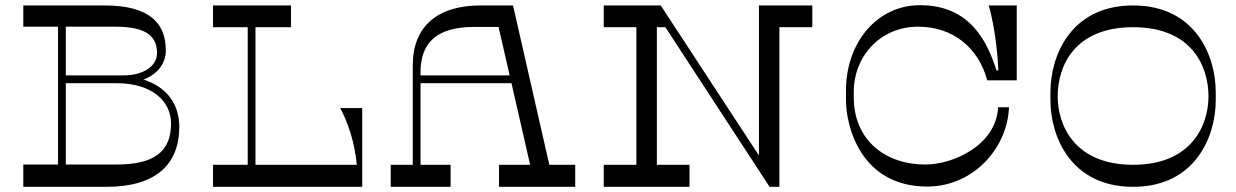

<svg xmlns="http://www.w3.org/2000/svg" viewBox="-20 -721 4772 741"><path d="M534 -414C589 -435 620 -477 620 -526C620 -632 557 -700 383 -700H70V-618H204V-86H70V0H391C578 0 672 -83 672 -233C671 -332 611 -389 534 -414ZM425 -618C548 -618 586 -579 586 -516C586 -464 531 -430 456 -430H234V-618ZM429 -86H234V-400H429C573 -400 640 -325 640 -246C641 -135 574 -86 429 -86Z M1293 -304C1321 -252 1349 -174 1357 -85H966V-616H1103V-700H802V-616H936V-85H802V0H1378V-304Z M2100 -85 1960 -700H1835C1667 -700 1573 -618 1573 -469V-85H1488V0H1719V-85H1603V-400H1954L2026 -85H1906V0H2200V-85ZM1603 -430V-443C1603 -561 1672 -617 1809 -617H1904L1947 -430Z M3115 -700H2909V-121L2530 -700H2310V-616H2436V-85H2310V0H2641V-85H2515V-616H2548L2950 0H2988V-616H3115Z M3524 -618C3658 -618 3757 -536 3790 -411H3904V-700H3796C3820 -615 3830 -516 3833 -449H3826C3792 -554 3728 -701 3531 -701C3364 -701 3245 -556 3245 -372V-333C3245 -237 3300 -1 3559 -1C3734 -1 3868 -147 3874 -307H3832C3825 -161 3659 -86 3551 -86C3399 -86 3275 -178 3275 -346V-366C3275 -503 3376 -618 3524 -618Z M4672 -366C4672 -506 4593 -700 4353 -700C4113 -700 4034 -506 4034 -366V-334C4034 -194 4113 0 4353 0C4593 0 4672 -194 4672 -334ZM4353 -85C4126 -85 4062 -239 4062 -349C4062 -465 4126 -616 4353 -616C4580 -616 4644 -465 4644 -349C4644 -239 4580 -85 4353 -85Z"/></svg>

Font: Space Cowgirl
Style: Regular
Weight: 400
Designer: Valery Marier
Foundry: Valery Marier
Version: Version 1.000;hotconv 1.0.109;makeotfexe 2.5.65596